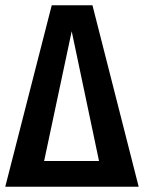

<svg xmlns="http://www.w3.org/2000/svg" viewBox="-22 -711 548 731"><path d="M330 -691 506 0H-2L175 -691ZM251 -592 146 -98H355Z"/></svg>

Font: Fira Sans Extra Condensed Medium
Style: Regular
Weight: 500
Width: 1
Designer: Carrois Corporate & Edenspiekermann AG
Foundry: Carrois Corporate GbR & Edenspiekermann AG
Version: Version 4.203